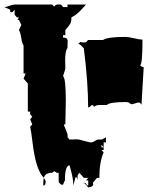

<svg xmlns="http://www.w3.org/2000/svg" viewBox="-21 -756 658 852"><path d="M269 41Q263.2 50.3 258.8 63.5H250L239.3 52.2V10.7H230.5L220.2 3.4L210.4 10.7Q179.2 10.7 173.8 33.2Q138.2 0 123.5 -123Q117.2 -176.3 112.8 -193.4L122.1 -204.1L112.8 -226.6L122.1 -237.8L112.8 -249V-260.7H102.5V-385.3L83.5 -407.2L92.8 -429.7H83.5V-554.2Q76.7 -564.5 73.2 -588.1Q69.8 -611.8 63 -622.6L73.7 -645.5L63 -667.5H56.6L63 -678.7H54.2L43.9 -690.4V-712.9L34.2 -702.1H24.4V-712.9L-1.5 -724.6Q6.3 -724.6 21 -730.2Q35.6 -735.8 43.9 -735.8H210.4L220.2 -726.6Q223.6 -736.3 239.3 -736.3L250 -735.8L258.8 -724.6H278.3V-735.8H360.8Q358.9 -733.9 353 -727.3Q347.2 -720.7 345.2 -718.8Q343.3 -716.8 338.1 -711.2Q333 -705.6 330.3 -703.4Q327.6 -701.2 322.8 -696.8Q317.9 -692.4 314.5 -689.9Q301.8 -681.6 295.9 -678.7Q295.9 -658.2 289.8 -649.2Q283.7 -640.1 277.3 -632.8L269 -622.6V-600.1H258.8V-589.4Q269 -589.4 274.2 -585.7Q279.3 -582 279.3 -571.3L278.3 -543Q268.1 -529.3 268.1 -489.7L269 -453.1Q269 -447.8 258.8 -418.9Q271 -408.7 271 -310.1L269 -204.1H262.2Q262.2 -200.2 270.8 -181.2Q279.3 -162.1 279.3 -152.3L278.8 -147L287.6 -136.7L317.4 -137.7Q328.6 -138.2 351.6 -131.1Q374.5 -124 383.1 -124.3Q391.6 -124.5 400.4 -130.6Q409.2 -136.7 414.1 -136.7H429.2Q431.2 -136.7 439.9 -141.6Q448.7 -146.5 449.2 -147V-124.5H439V-90.3H429.2L439 -80.1Q419.9 -36.6 419.9 33.2H409.7L390.6 55.2Q392.6 57.1 392.6 60.5Q392.6 73.7 370.6 75.7L354.5 57.6L359.9 56.6Q363.3 67.4 370.6 67.4V44.4H360.8L370.6 33.2H351.1L331.1 10.7L323.2 22.5V42.5Q320.3 29.3 314.5 29.3L304.2 67.4Q304.2 39.6 295.9 9Q287.6 -21.5 287.6 -22.5Q267.1 -21 267.1 42.5Q267.1 42 267.8 41.7Q268.6 41.5 269 41ZM170.9 67.4Q170.9 42.5 173.8 33.2L181.6 47.4Q181.6 65.4 173.8 66.9ZM429.2 -113.8V-102.1H439ZM354.5 57.6 351.1 58.6V53.2ZM536.6 -303.2Q465.3 -303.2 453.1 -290Q437.5 -290 420.9 -290Q404.3 -290 395.5 -281.2Q395.5 -290 386.2 -290Q384.8 -289.1 381.8 -285.6Q375.5 -279.3 370.1 -279.3Q370.1 -388.7 351.1 -541Q350.1 -542 346.2 -546.6Q342.3 -551.3 339.8 -553.7Q332.5 -561 326.2 -561L335 -569.3L352.1 -567.4Q363.8 -567.4 369.1 -578.6H436Q457.5 -592.3 534.7 -592.3Q547.9 -592.3 574 -586.2Q600.1 -580.1 611.3 -580.1Q611.3 -466.3 600.1 -466.3Q609.4 -458 616.7 -458L606.9 -291.5L599.1 -300.8H589.8L566.4 -293.5Q559.1 -293.5 554.2 -298.3Q549.3 -303.2 536.6 -303.2Z"/></svg>

Font: Butcherman Caps
Style: Regular
Weight: 400
Version: Version 001.003